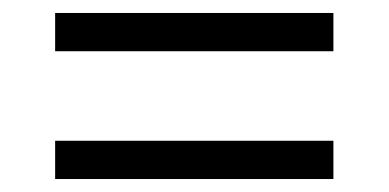

<svg xmlns="http://www.w3.org/2000/svg" viewBox="-20 -505 599 296"><path d="M494 -426H65V-485H494V-426ZM494 -229H65V-288H494V-229Z"/></svg>

Font: NameLogos Serif
Style: Italic
Weight: 500
Version: Version 0.1